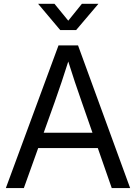

<svg xmlns="http://www.w3.org/2000/svg" viewBox="-20 -959 693 979"><path d="M278.3 -727.5H377.9L643.6 0H549.8L397 -438.5Q380.4 -484.9 361.6 -541.5Q342.8 -598.1 315.4 -684.6H340.8Q289.6 -523.4 258.8 -438.5L101.6 0H9.8ZM148.4 -282.2H504.9V-204.1H148.4ZM328.1 -853.5 397.5 -939.5H481.4V-939L368.2 -805.7H287.1L174.8 -939V-939.5H257.8Z"/></svg>

Font: Intratopia Thin
Style: Regular
Weight: 100
Designer: Rasmus Andersson
Foundry: rsms
Version: Version 3.000;Glyphs 3.2.3 (3260)